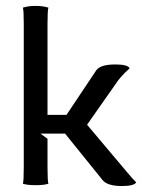

<svg xmlns="http://www.w3.org/2000/svg" viewBox="-20 -622 500 647"><path d="M60.1 -58.1V-542Q60.1 -587.4 57.1 -596.2Q74.7 -602.1 100.1 -602.1Q125.5 -602.1 143.1 -596.2Q140.1 -587.4 140.1 -542V-234.9H204.1L304.2 -384.8Q317.9 -404.8 369.1 -404.8Q409.7 -404.8 417 -392.1L411.6 -386.7Q406.2 -381.8 401.1 -377Q396 -372.1 389.4 -364.7Q382.8 -357.4 378.9 -352.1L273.4 -201.7L404.3 -46.4Q427.2 -19 439 -7.3Q431.2 4.9 391.1 4.9Q341.8 4.9 325.7 -15.1L199.2 -171.9H116.2L140.1 -154.3V-58.1Q140.1 -11.7 143.1 -2.9Q128.4 2 100.1 2Q71.8 2 57.1 -2.9Q60.1 -11.7 60.1 -58.1Z"/></svg>

Font: Nikodecs
Style: Medium
Weight: 500
Version: Version 0.29